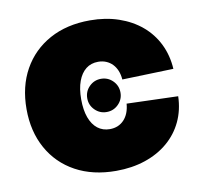

<svg xmlns="http://www.w3.org/2000/svg" viewBox="-66 -603 719 684"><g transform="rotate(-10 293.5 -261.0)"><path d="M304.2 -201.2Q279.3 -201.2 261.7 -218.8Q244.1 -236.3 244.1 -261.2Q244.1 -286.1 261.7 -303.7Q279.3 -321.3 304.2 -321.3Q329.1 -321.3 346.7 -303.7Q364.3 -286.1 364.3 -261.2Q364.3 -236.3 346.7 -218.8Q329.1 -201.2 304.2 -201.2ZM301.3 11.2Q217.3 11.2 155 -22.7Q92.8 -56.6 58.6 -118.2Q24.4 -179.7 24.4 -260.7Q24.4 -342.3 58.6 -403.6Q92.8 -464.8 155 -499Q217.3 -533.2 301.3 -533.2Q357.9 -533.2 405 -517.1Q452.1 -501 486.8 -471.7Q521.5 -442.4 541.5 -401.6Q561.5 -360.8 564.5 -311.5L378.9 -305.7Q377.4 -323.7 371.6 -337.9Q365.7 -352.1 356 -362.1Q346.2 -372.1 333.3 -377.4Q320.3 -382.8 304.7 -382.8Q278.8 -382.8 260.5 -368.4Q242.2 -354 232.2 -326.9Q222.2 -299.8 222.2 -261.2Q222.2 -222.7 232.2 -195.3Q242.2 -168 260.7 -153.6Q279.3 -139.2 304.7 -139.2Q320.3 -139.2 333.3 -144.5Q346.2 -149.9 356 -160.2Q365.7 -170.4 371.6 -185.1Q377.4 -199.7 378.9 -218.3L564.5 -212.4Q563 -162.6 543.7 -121.6Q524.4 -80.6 489.5 -50.8Q454.6 -21 406.7 -4.9Q358.9 11.2 301.3 11.2Z"/></g></svg>

Font: Inter 28pt Black
Style: Regular
Weight: 900
Designer: Rasmus Andersson
Foundry: rsms
Version: Version 4.001;git-66647c0bb